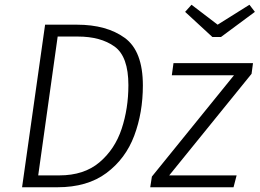

<svg xmlns="http://www.w3.org/2000/svg" viewBox="-20 -789 1094 809"><path d="M582 -429Q582 -314 545.5 -217Q509 -120 428.5 -60Q348 0 222 0H73L170 -685H304Q429 -685 505.5 -629.5Q582 -574 582 -429ZM223 -635 141 -50H230Q334 -50 399 -105Q464 -160 492.5 -246Q521 -332 521 -430Q521 -551 462.5 -593Q404 -635 308 -635ZM1040 -478 693 -50H977L964 0H613L620 -45L966 -472H704L711 -523H1046ZM1054 -739 911 -633H875L760 -739L787 -769L897 -685L1031 -769Z"/></svg>

Font: FiraGO Light
Style: Italic
Weight: 300
Italic angle: -8°
Designer: bBox Type GmbH
Foundry: bBox Type GmbH
Version: Version 1.001